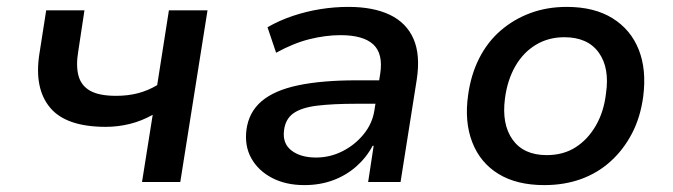

<svg xmlns="http://www.w3.org/2000/svg" viewBox="-20 -528 1951 557"><path d="M392 0 423 -195Q391 -177 356.5 -168.5Q322 -160 287 -160Q172 -160 125.5 -215.5Q79 -271 94 -370L114 -498H225L207 -379Q200 -338 207.5 -309Q215 -280 241 -265Q267 -250 317 -250Q351 -250 380 -257.5Q409 -265 436 -281L470 -498H582L503 0Z M863 9Q809 9 769 -12Q729 -33 709 -69Q689 -105 695 -152Q702 -203 739 -234.5Q776 -266 845 -280.5Q914 -295 1015 -295H1096L1086 -227H1014Q946 -227 900.5 -221.5Q855 -216 831.5 -199.5Q808 -183 804 -150Q799 -112 825.5 -91.5Q852 -71 897 -71Q937 -71 973 -89Q1009 -107 1034.5 -138Q1060 -169 1066 -207L1083 -314Q1092 -372 1063 -399Q1034 -426 968 -426Q925 -426 878.5 -414.5Q832 -403 781 -375L756 -449Q791 -469 830 -482Q869 -495 909.5 -501.5Q950 -508 991 -508Q1063 -508 1111 -485Q1159 -462 1179.5 -415.5Q1200 -369 1189 -297L1142 0H1048L1064 -105H1061Q1043 -71 1013.5 -45Q984 -19 946 -5Q908 9 863 9Z M1559 9Q1479 9 1426 -23.5Q1373 -56 1350 -115.5Q1327 -175 1338 -252Q1346 -311 1370 -358.5Q1394 -406 1432 -439Q1470 -472 1518.5 -490Q1567 -508 1624 -508Q1704 -508 1757 -475Q1810 -442 1833 -384Q1856 -326 1846 -248Q1838 -188 1813.5 -141Q1789 -94 1751.5 -60Q1714 -26 1665.5 -8.5Q1617 9 1559 9ZM1566 -78Q1614 -78 1649.5 -100.5Q1685 -123 1708.5 -163.5Q1732 -204 1738 -257Q1749 -331 1717 -375.5Q1685 -420 1617 -420Q1571 -420 1534.5 -398Q1498 -376 1475 -336Q1452 -296 1445 -243Q1435 -168 1467 -123Q1499 -78 1566 -78Z"/></svg>

Font: Nunito Sans 7pt SemiBold
Style: Italic
Weight: 600
Italic angle: -9°
Designer: Vernon Adams
Foundry: Vernon Adams
Version: Version 3.101;gftools[0.9.27]